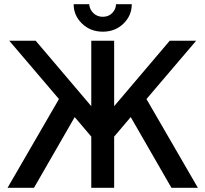

<svg xmlns="http://www.w3.org/2000/svg" viewBox="-20 -895 979 915"><path d="M415 -701H524V-389L789 -701H915L678 -423L923 0H797L603 -337L524 -244V0H415V-244L336 -337L142 0H16L261 -423L24 -701H150L415 -389ZM331 -875H405Q407 -850 425 -832.5Q443 -815 470 -815Q497 -815 514.5 -832.5Q532 -850 533 -875H608Q608 -821 568.5 -782.5Q529 -744 470 -744Q411 -744 371 -782.5Q331 -821 331 -875Z"/></svg>

Font: LT Superior Semi-bold
Style: Regular
Weight: 600
Designer: Daniel Lyons
Foundry: LyonsType
Version: Version 1.0